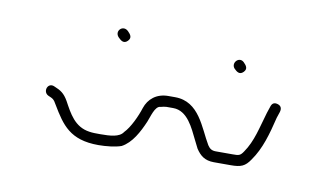

<svg xmlns="http://www.w3.org/2000/svg" viewBox="-39 -465 622 365"><g transform="rotate(10 272.5 -282.5)"><path d="M396 -357C401 -352 407 -347 414 -354C421 -361 416 -367 411 -372C401 -382 387 -367 396 -357ZM169 -377C174 -372 180 -367 187 -374C194 -381 189 -387 184 -392C173 -403 158 -388 169 -377ZM56 -245C65 -241 67 -241 73 -230C94 -195 111 -169 166 -169C181 -169 199 -171 210 -175C229 -185 241 -208 250 -229C254 -238 259 -261 270 -261C274 -262 278 -263 281 -263H294C322 -263 335 -231 345 -211L353 -195C361 -183 370 -175 388 -175H420C440 -175 448 -178 458 -193C475 -217 483 -246 491 -279L495 -291C497 -298 495 -303 488 -305C481 -307 477 -304 475 -297L471 -285C462 -255 457 -228 441 -205C435 -196 432 -196 420 -196H388C380 -196 376 -199 372 -205C354 -235 341 -284 294 -284H281C258 -284 243 -271 237 -253C232 -237 221 -213 210 -202C203 -191 185 -190 166 -190C158 -190 151 -190 145 -191C116 -195 104 -219 92 -241C84 -255 77 -259 65 -264C51 -271 44 -251 56 -245Z"/></g></svg>

Font: Be Happy
Style: Regular
Weight: 500
Designer: Mew Too
Foundry: Cannot Into Space Fonts
Version: Version 0.9977